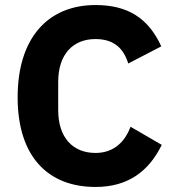

<svg xmlns="http://www.w3.org/2000/svg" viewBox="-20 -730 691 762"><path d="M359 12C487 12 570 -49 622 -155L498 -227C477 -170 434 -123 359 -123C270 -123 211 -183 211 -293V-405C211 -515 270 -575 359 -575C434 -575 471 -536 489 -478L620 -546C569 -658 487 -710 359 -710C171 -710 50 -580 50 -344C50 -108 171 12 359 12Z"/></svg>

Font: Braiins Sans
Style: Bold
Weight: 700
Designer: Mike Abbink, Paul van der Laan, Pieter van Rosmalen, Jiri Chlebus, Lubos Buracinsky
Foundry: Bold Monday, Sudetype
Version: Version 1.000;hotconv 1.0.109;makeotfexe 2.5.65596